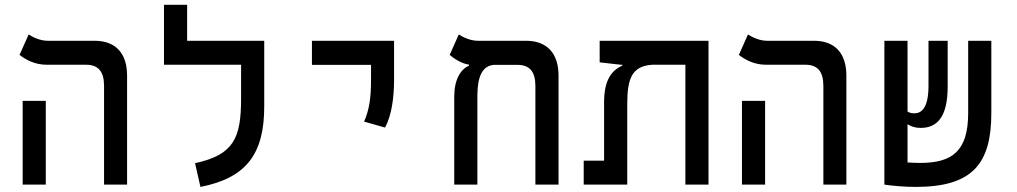

<svg xmlns="http://www.w3.org/2000/svg" viewBox="-20 -752 4142 782"><path d="M403.8 0H497.6V-444.3C497.6 -535.2 450.7 -585.9 365.7 -585.9H174.3C143.1 -585.9 111.3 -601.6 96.7 -611.8L59.6 -528.3C85.9 -508.3 122.1 -488.3 170.4 -488.3H331.1C379.9 -488.3 403.8 -460.9 403.8 -402.3ZM72.3 0H166.5V-341.3H72.3Z M1056.2 -585.9H742.2V-732.4H647.9V-488.3H961.9V-351.1C961.9 -190.9 933.1 -121.6 774.4 -87.4L796.4 9.3C983.9 -27.3 1056.2 -125.5 1056.2 -318.4Z M1548.3 -232.4C1574.7 -281.2 1585 -352.5 1585 -428.2V-585.9H1250.5V-487.8H1491.2V-428.2C1491.2 -352.5 1483.9 -304.7 1462.9 -256.8Z M2254.9 -444.3C2254.9 -535.2 2207.5 -585.9 2122.6 -585.9H1926.3C1895 -585.9 1863.3 -601.6 1848.6 -611.8L1811.5 -528.3C1829.6 -513.2 1858.9 -493.2 1890.1 -488.8V-484.4C1856 -470.2 1830.1 -427.2 1830.1 -359.4V0H1924.3V-350.1C1924.3 -400.9 1926.3 -481 1990.2 -487.8H2087.9C2136.7 -487.8 2160.6 -460.4 2160.6 -401.9V0H2254.9Z M2865.7 0V-585.9H2422.4V-498L2508.8 -488.3H2514.6V-484.9C2472.7 -465.8 2440.4 -428.7 2440.4 -335.4V-97.7H2357.4V0H2534.7V-326.2C2534.7 -428.7 2551.3 -482.9 2636.7 -488.3H2771.5V0Z M3333.5 0H3427.2V-444.3C3427.2 -535.2 3380.4 -585.9 3295.4 -585.9H3104C3072.8 -585.9 3041 -601.6 3026.4 -611.8L2989.3 -528.3C3015.6 -508.3 3051.8 -488.3 3100.1 -488.3H3260.7C3309.6 -488.3 3333.5 -460.9 3333.5 -402.3ZM3002 0H3096.2V-341.3H3002Z M3709.5 9.3C3941.9 9.3 4017.6 -85.9 4017.6 -291.5V-585.9H3923.3V-292C3923.3 -135.3 3857.4 -88.4 3727.1 -88.4C3712.4 -88.4 3694.3 -89.4 3676.3 -90.3V-246.1C3689.9 -237.3 3706.5 -231 3729.5 -231C3795.9 -231 3839.8 -273.9 3839.8 -399.9V-585.9H3761.7V-403.3C3761.7 -316.4 3735.8 -290.5 3704.6 -290.5C3692.9 -290.5 3684.1 -292.5 3676.3 -297.9V-585.9H3582V-0.5H3582.5V0C3611.3 4.4 3664.1 9.3 3709.5 9.3Z"/></svg>

Font: CaskaydiaCove Nerd Font
Style: Regular
Weight: 400
Designer: Aaron Bell
Foundry: Saja Typeworks
Version: Version 2111.1;Nerd Fonts 2.3.3